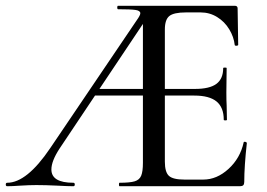

<svg xmlns="http://www.w3.org/2000/svg" viewBox="-25 -645 924 665"><path d="M0 -12Q68 -12 149 -132L448 -574Q461 -592 461 -599Q461 -608 444.5 -610.5Q428 -613 384 -613Q381 -613 381 -619Q381 -625 384 -625H788Q798 -625 798 -616L800 -490Q800 -487 794.5 -486.5Q789 -486 788 -489Q785 -517 769 -543.5Q753 -570 727 -586Q701 -602 670 -602H619Q577 -602 561.5 -589.5Q546 -577 546 -543V-85Q546 -49 560 -36Q574 -23 614 -23H679Q726 -23 766.5 -60Q807 -97 819 -152Q819 -154 823 -154Q825 -154 827.5 -152.5Q830 -151 830 -150Q821 -69 821 -15Q821 -7 817.5 -3.5Q814 0 806 0H389Q387 0 387 -6Q387 -12 389 -12Q425 -12 441.5 -17Q458 -22 464 -36.5Q470 -51 470 -81V-588L498 -604L181 -130Q153 -87 153 -58Q153 -12 229 -12Q234 -12 234 -6Q234 0 229 0Q210 0 174 -2Q132 -4 101 -4Q77 -4 45 -2Q17 0 0 0Q-5 0 -5 -6Q-5 -12 0 -12ZM305 -337H522L529 -314H290ZM648 -314H498V-337H650Q701 -337 724.5 -354.5Q748 -372 748 -409Q748 -411 754 -411Q760 -411 760 -409L759 -325Q759 -295 760 -280L761 -230Q761 -228 755.5 -228Q750 -228 750 -230Q750 -273 725 -293.5Q700 -314 648 -314Z"/></svg>

Font: Cormorant SC Medium
Style: Regular
Weight: 500
Designer: Christian Thalmann (Catharsis Fonts)
Foundry: Catharsis Fonts
Version: Version 4.000